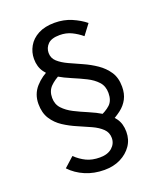

<svg xmlns="http://www.w3.org/2000/svg" viewBox="-139 -772 774 924"><g transform="rotate(-20 248.5 -310.0)"><path d="M236 64Q183 64 138.5 45Q94 26 63 -7L113 -52Q138 -28 167 -14Q196 0 236 0Q276 0 298.5 -20Q321 -40 321 -69Q321 -97 301.5 -116Q282 -135 250.5 -149.5Q219 -164 183.5 -179Q148 -194 116.5 -214.5Q85 -235 65 -266Q45 -297 45 -343Q45 -393 76.5 -428.5Q108 -464 155 -484L194 -443Q159 -426 138 -404.5Q117 -383 117 -348Q117 -315 137.5 -293Q158 -271 189.5 -255Q221 -239 257 -224Q293 -209 324.5 -190Q356 -171 376.5 -143Q397 -115 397 -73Q397 -33 376 -2.5Q355 28 319 46Q283 64 236 64ZM342 -141 297 -183Q337 -199 358.5 -219Q380 -239 380 -278Q380 -313 359.5 -335.5Q339 -358 307 -374Q275 -390 239 -405Q203 -420 171.5 -438.5Q140 -457 119.5 -485Q99 -513 99 -554Q99 -588 116 -618Q133 -648 167 -666Q201 -684 251 -684Q298 -684 337.5 -667Q377 -650 405 -627L365 -574Q341 -594 314 -607Q287 -620 254 -620Q212 -620 193.5 -601.5Q175 -583 175 -557Q175 -530 195 -512Q215 -494 246.5 -479.5Q278 -465 313 -449.5Q348 -434 379.5 -412.5Q411 -391 431.5 -360.5Q452 -330 452 -284Q452 -248 438 -221.5Q424 -195 399 -176Q374 -157 342 -141Z"/></g></svg>

Font: Source Sans 3
Style: Regular
Weight: 400
Designer: Paul D. Hunt
Foundry: Adobe
Version: Version 3.046;hotconv 1.0.118;makeotfexe 2.5.65603